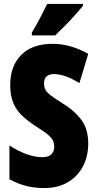

<svg xmlns="http://www.w3.org/2000/svg" viewBox="-20 -947 494 977"><path d="M429 -217Q429 -151 401.5 -99.5Q374 -48 324 -19Q274 10 205 10Q159 10 116.5 0Q74 -10 28 -35V-207Q70 -179 114 -163Q158 -147 195 -147Q227 -147 241.5 -162Q256 -177 256 -200Q256 -216 250.5 -229.5Q245 -243 226.5 -259.5Q208 -276 169 -300Q127 -327 96.5 -354.5Q66 -382 49 -420Q32 -458 32 -515Q32 -610 87.5 -667Q143 -724 249 -724Q338 -724 429 -673L384 -524Q310 -570 256 -570Q228 -570 216 -557Q204 -544 204 -524Q204 -505 210.5 -491.5Q217 -478 237 -462.5Q257 -447 297 -422Q362 -382 395.5 -335Q429 -288 429 -217ZM402 -917Q388 -900 364.5 -873.5Q341 -847 313.5 -819Q286 -791 261 -767H142V-781Q166 -821 185 -857.5Q204 -894 220 -927H402Z"/></svg>

Font: Noto Sans Lao UI ExtCond Blk
Style: Regular
Weight: 900
Width: 2
Designer: Monotype Design Team
Foundry: Monotype Imaging Inc.
Version: Version 2.000; ttfautohint (v1.8.4.7-5d5b)